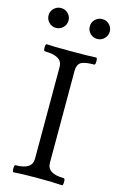

<svg xmlns="http://www.w3.org/2000/svg" viewBox="-131 -914 595 971"><g transform="rotate(15 166.5 -428.5)"><path d="M132.3 -90.8V-572.3Q132.3 -628.4 40 -628.4Q33.2 -628.4 33.2 -647Q33.2 -665.5 40 -665.5Q62 -663.1 169.2 -663.1Q276.4 -663.1 298.3 -665.5Q304.7 -665.5 304.7 -647Q304.7 -628.4 298.3 -628.4Q247.1 -628.4 228.8 -616.2Q210.4 -604 210.4 -572.3V-90.8Q210.4 -33.7 298.3 -33.7Q304.7 -33.7 304.7 -15.1Q304.7 3.4 298.3 3.4Q256.3 0 171.9 0Q87.4 0 45.4 3.4Q39.1 3.4 39.1 -15.1Q39.1 -33.7 45.4 -33.7Q132.3 -33.7 132.3 -90.8ZM115.2 -809.6Q115.2 -788.1 99.9 -772.7Q84.5 -757.3 63 -757.3Q41.5 -757.3 26.1 -772.7Q10.7 -788.1 10.7 -809.6Q10.7 -831.1 26.1 -846.2Q41.5 -861.3 63 -861.3Q84.5 -861.3 99.9 -846.2Q115.2 -831.1 115.2 -809.6ZM331.1 -809.6Q331.1 -788.1 315.7 -772.7Q300.3 -757.3 278.8 -757.3Q257.3 -757.3 241.9 -772.7Q226.6 -788.1 226.6 -809.6Q226.6 -831.1 241.9 -846.2Q257.3 -861.3 278.8 -861.3Q300.3 -861.3 315.7 -846.2Q331.1 -831.1 331.1 -809.6Z"/></g></svg>

Font: Junicode
Style: Regular
Weight: 400
Designer: Peter S. Baker
Foundry: Briery Creek Software
Version: Version 0.7.2